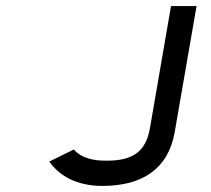

<svg xmlns="http://www.w3.org/2000/svg" viewBox="-20 -600 695 631"><path d="M473 -180C460 -103 418 -72 332 -72C282 -71 246 -83 224 -107L223 -109L142 -69L145 -65C177 -22 232 11 317 11C447 11 533 -45 554 -165L626 -580H542Z"/></svg>

Font: Charger Monospace
Style: Regular
Weight: 400
Designer: Jasper
Foundry: Cannot Into Space Fonts
Version: Version 0.980